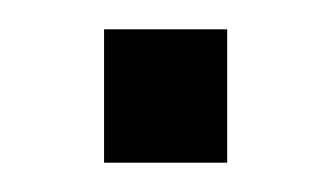

<svg xmlns="http://www.w3.org/2000/svg" viewBox="-20 -111 226 131"><path d="M51 0V-91H135V0Z"/></svg>

Font: Saira ExtraCondensed Medium
Style: Regular
Weight: 500
Width: 2
Designer: Hector Gatti with collaboration of the Omnibus-Type team
Foundry: Omnibus-Type
Version: Version 1.101